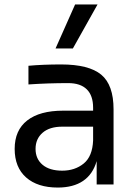

<svg xmlns="http://www.w3.org/2000/svg" viewBox="-20 -830 615 864"><path d="M415 -105Q398 -46 354 -16Q310 14 240 14Q149 14 97.5 -31.5Q46 -77 46 -160Q46 -244 102.5 -288Q159 -332 264 -332H399V-345Q399 -400 370.5 -428Q342 -456 287 -456Q196 -456 108 -450V-534Q173 -540 255 -540Q380 -540 435.5 -494Q491 -448 491 -338V0H415ZM260 -62Q317 -62 356.5 -94Q396 -126 399 -198V-260H260Q203 -260 171.5 -232.5Q140 -205 140 -160Q140 -115 171.5 -88.5Q203 -62 260 -62ZM318 -810H419L308 -612H230Z"/></svg>

Font: Sora-SIA
Style: Regular
Weight: 400
Designer: Jonathan Barnbrook, Julián Moncada
Foundry: Barnbrook Fonts
Version: Version 2.000